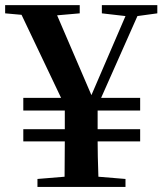

<svg xmlns="http://www.w3.org/2000/svg" viewBox="-27 -734 638 754"><path d="M590.8 -681.6 512.7 -670.9 370.1 -349.6H523.4V-299.8H356.4V-226.6H523.4V-178.7H356.4Q356.4 -127.9 359.4 -40L465.8 -31.2V0H120.1V-31.2L226.6 -40Q227.5 -98.6 227.5 -178.7H64.5V-226.6H227.5V-299.8H64.5V-349.6H212.9L57.6 -675.8L-6.8 -681.6V-713.9H286.1V-681.6L197.3 -673.8L332 -360.4L465.8 -670.9L373 -681.6V-713.9H590.8Z"/></svg>

Font: GenYoMin TW TTF Bold
Style: Regular
Weight: 700
Version: Version 1.300